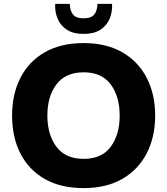

<svg xmlns="http://www.w3.org/2000/svg" viewBox="-20 -953 858 985"><path d="M42 -360Q42 -470 85 -554Q128 -638 210 -685Q292 -732 409 -732Q525 -732 607 -685Q689 -638 732.5 -554Q776 -470 776 -360Q776 -250 732.5 -166Q689 -82 607 -35Q525 12 409 12Q292 12 210 -34.5Q128 -81 85 -165Q42 -249 42 -360ZM223 -360Q223 -262 269.5 -200Q316 -138 409 -138Q502 -138 548 -200Q594 -262 594 -360Q594 -458 548 -520Q502 -582 409 -582Q316 -582 269.5 -520Q223 -458 223 -360ZM409 -779Q356 -779 323 -800.5Q290 -822 275.5 -857Q261 -892 263 -933H338Q339 -897 355 -878Q371 -859 409 -859Q447 -859 463 -878Q479 -897 480 -933H555Q557 -892 542.5 -857Q528 -822 495 -800.5Q462 -779 409 -779Z"/></svg>

Font: Kufam
Style: Bold
Weight: 700
Designer: Wael Morcos, Artur Schmal
Foundry: Original Type
Version: Version 1.300; ttfautohint (v1.8.3)